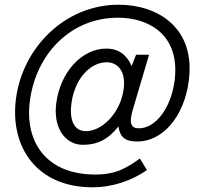

<svg xmlns="http://www.w3.org/2000/svg" viewBox="-20 -681 843 814"><path d="M573 -9C520 29 474 59 384 59C174 59 83 -82 107 -255C132 -446 274 -606 481 -606C612 -606 746 -532 720 -337C704 -221 639 -137 569 -137C535 -137 526 -158 543 -216L612 -449H557L538 -401C518 -448 483 -475 431 -475C325 -475 236 -373 219 -247C203 -138 258 -67 331 -67C394 -67 440 -91 482 -145C489 -100 509 -81 563 -81C668 -81 760 -185 780 -336C811 -562 650 -661 483 -661C255 -661 77 -479 48 -265C20 -57 137 113 371 113C458 113 538 85 603 40ZM283 -243C295 -339 357 -417 433 -417C483 -417 524 -370 498 -273C477 -193 410 -125 344 -125C295 -125 273 -170 283 -243Z"/></svg>

Font: Cheyenne Sans Light
Style: Italic
Weight: 300
Italic angle: -8.13011°
Designer: The Public Sans project authors (U.S. Web Design System), Libre Franklin designed by Pablo Impallari and Rodrigo Fuenzal
Foundry: The Cheyenne Sans Project Authors
Version: Version 2.007